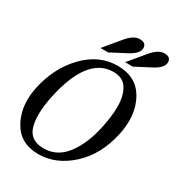

<svg xmlns="http://www.w3.org/2000/svg" viewBox="-226 -1104 1148 1252"><g transform="rotate(30 348.0 -477.5)"><path d="M255.9 12.7Q117.2 12.7 57.1 -98.1Q17.6 -170.9 17.6 -259.3Q17.6 -305.2 28.3 -355.5Q64 -522.9 171.6 -634.3Q279.3 -745.6 418.5 -745.6Q559.6 -745.6 621.1 -635.3Q661.6 -562.5 661.6 -471.2Q661.6 -422.9 650.4 -369.1Q612.8 -192.9 500.5 -90.1Q388.2 12.7 255.9 12.7ZM267.6 -37.1Q368.2 -37.1 434.1 -123.8Q500 -210.4 529.3 -349.1Q549.3 -442.4 549.3 -511.7Q549.3 -595.2 517.3 -646.2Q485.4 -697.3 414.1 -697.3Q218.8 -697.3 145.5 -356.4Q128.4 -274.9 128.4 -214.8Q128.4 -119.6 162.4 -78.4Q196.3 -37.1 267.6 -37.1ZM318.8 -789.6H261.2L360.4 -908.7Q409.7 -968.3 455.6 -968.3Q504.4 -968.3 504.4 -927.7Q504.4 -886.2 432.1 -848.6ZM504.4 -789.6H446.8L545.9 -908.7Q595.2 -968.3 641.1 -968.3Q689.9 -968.3 689.9 -927.7Q689.9 -885.7 617.7 -848.6Z"/></g></svg>

Font: Munson
Style: Italic
Weight: 400
Italic angle: -12°
Designer: Paul James MIller
Foundry: High-Logic / Made with FontCreator
Version: Version 2.10;May 5, 2019;FontCreator 11.5.0.2430 64-bit